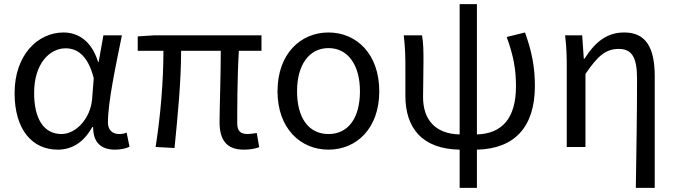

<svg xmlns="http://www.w3.org/2000/svg" viewBox="-20 -715 3289 934"><path d="M261 13C332 13 388 -24 429 -97H433C433 -24 469 13 540 13C572 13 594 6 610 -1L596 -70C586 -65 574 -63 559 -63C528 -63 505 -82 505 -119C505 -220 544 -399 573 -543H483L460 -414H457C425 -518 358 -557 289 -557C164 -557 51 -448 51 -262C51 -84 137 13 261 13ZM279 -63C195 -63 146 -134 146 -263C146 -406 222 -480 299 -480C349 -480 406 -453 436 -335L428 -232C420 -140 351 -63 279 -63Z M1166 13C1198 13 1222 8 1241 1L1229 -68C1208 -65 1196 -63 1185 -63C1150 -63 1134 -77 1134 -116C1134 -169 1134 -345 1142 -468H1252V-543H728L650 -538V-468H775C775 -319 761 -153 737 0L829 5C844 -148 861 -315 861 -468H1054C1054 -349 1048 -178 1048 -122C1048 -34 1082 13 1166 13Z M1578 13C1714 13 1825 -90 1825 -271C1825 -453 1714 -557 1578 -557C1442 -557 1330 -453 1330 -271C1330 -90 1442 13 1578 13ZM1578 -63C1481 -63 1425 -142 1425 -271C1425 -397 1482 -481 1578 -481C1674 -481 1731 -397 1731 -271C1731 -142 1675 -63 1578 -63Z M2445 -535C2479 -440 2490 -376 2490 -295C2490 -138 2421 -65 2300 -61V-695H2216V-61C2095 -64 2038 -135 2038 -243C2038 -278 2040 -357 2040 -416C2040 -464 2040 -504 2033 -543H1944C1951 -486 1952 -438 1952 -394V-249C1952 -93 2033 10 2216 13V199H2300V13C2483 9 2582 -97 2582 -297C2582 -390 2567 -465 2534 -557Z M3165 199V-344C3165 -485 3121 -557 3017 -557C2937 -557 2879 -517 2823 -429H2820L2812 -543H2729C2736 -486 2737 -438 2737 -394V0H2828V-355C2889 -446 2929 -477 2990 -477C3054 -477 3079 -436 3079 -332C3079 -175 3076 22 3073 199Z"/></svg>

Font: Spoqa Han Sans Neo Regular
Style: Regular
Weight: 400
Designer: [Spoqa Han Sans Neo] Dong-huui Kim  Younghwa Kang  Yujin Lee  [Noto Sans] Ryoko NISHIZUKA  (kana & ideographs); Paul D. 
Foundry: Spoqa (http://www.spoqa-han-sans.com)
Version: Version 1.000